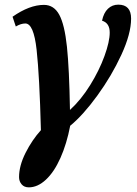

<svg xmlns="http://www.w3.org/2000/svg" viewBox="-20 -566 589 826"><path d="M62 196Q62 147 90 91.5Q118 36 156 -6Q150 -239 137.5 -352Q125 -465 89 -465Q70 -465 48 -452L34 -494Q107 -545 169 -545Q212 -545 235 -502.5Q258 -460 268 -365Q278 -270 281 -93Q329 -137 368 -200Q407 -263 429.5 -325Q452 -387 452 -426Q452 -467 419 -477Q426 -511 444.5 -528.5Q463 -546 489 -546Q544 -546 544 -486Q544 -421 502 -330Q460 -239 398.5 -154.5Q337 -70 282 -25Q267 53 240 113.5Q213 174 177.5 207Q142 240 104 240Q84 240 73 227Q62 214 62 196Z"/></svg>

Font: Noto Serif Narrow
Style: Bold Italic
Weight: 700
Width: 4
Italic angle: -12°
Designer: Monotype Design Team
Foundry: Monotype Imaging Inc.
Version: Version 1.001